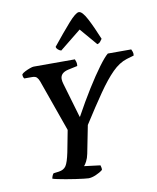

<svg xmlns="http://www.w3.org/2000/svg" viewBox="-102 -1053 927 1131"><g transform="rotate(-10 361.5 -487.0)"><path d="M335 0Q328 0 307 -2.5Q286 -5 258 -9Q230 -13 202 -18Q174 -23 152.5 -27.5Q131 -32 124 -35Q128 -55 137 -65L169 -69Q199 -73 212.5 -93.5Q226 -114 238 -172L263 -302L153 -612Q147 -628 138.5 -636.5Q130 -645 111 -645H64Q61 -648 58.5 -655Q56 -662 57 -671Q63 -678 77.5 -685.5Q92 -693 107.5 -698.5Q123 -704 130 -704H377Q380 -698 383 -687Q386 -676 384 -663L328 -651Q280 -640 280 -603Q280 -595 281.5 -588.5Q283 -582 285 -574L346 -366H348Q394 -450 438 -520.5Q482 -591 518 -639.5Q554 -688 574 -704H714Q717 -699 720.5 -688.5Q724 -678 722 -666L678 -653Q633 -639 591 -597Q549 -555 499.5 -483.5Q450 -412 385 -310L352 -143Q347 -118 337.5 -100Q328 -82 321 -75L417 -63Q418 -59 420 -51.5Q422 -44 421 -35Q404 -21 379 -10.5Q354 0 335 0ZM307 -769Q296 -772 287.5 -780Q279 -788 278 -796Q339 -872 384 -923Q429 -974 448 -974Q468 -974 495 -923Q522 -872 553 -796Q548 -789 541.5 -780.5Q535 -772 523 -769L435 -872Z"/></g></svg>

Font: Texturina 72pt 72pt Regular
Style: Bold Italic
Weight: 700
Italic angle: -11°
Designer: Guillermo Torres Carreño
Foundry: Omnibus-Type
Version: Version 1.002; ttfautohint (v1.8.3)